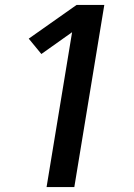

<svg xmlns="http://www.w3.org/2000/svg" viewBox="-20 -755 540 775"><path d="M168 0 271 -625 147 -537 96 -599 289 -735H401L280 0Z"/></svg>

Font: Iosevka Web
Style: Bold Italic
Weight: 700
Italic angle: -9°
Monospace: yes
Designer: Belleve Invis
Foundry: Belleve Invis
Version: Version 28.0.3; ttfautohint (v1.8.3)